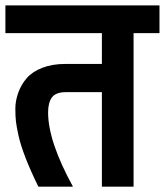

<svg xmlns="http://www.w3.org/2000/svg" viewBox="-32 -701 619 721"><path d="M566.9 -576.5H469.6V0H350.6V-354.9H214.6Q178.1 -354.9 163.3 -335.6Q148.6 -316.2 148.6 -278.5Q148.6 -170.3 242 0H112.1Q83 -59.1 64.1 -107.9Q45.2 -156.8 37.6 -191.4Q30 -225.9 27.8 -245.4Q25.6 -265 25.6 -293.2Q25.6 -321.5 36.3 -352.1Q46.9 -382.7 68.4 -407.5Q89.9 -432.2 127.3 -446.6Q164.6 -460.9 213.7 -460.9H350.6V-576.5H-11.7V-680.7H566.9Z"/></svg>

Font: Puralecka Narrow
Style: Bold
Weight: 700
Designer: Hector Gatti, Marcela Romero, Pablo Cosgaya and Nicolas Silva
Version: Version 1.004;PS 001.004;hotconv 1.0.70;makeotf.lib2.5.58329